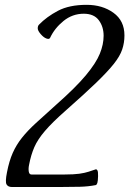

<svg xmlns="http://www.w3.org/2000/svg" viewBox="-20 -751 525 779"><path d="M28.8 7.8Q12.7 7.8 6.6 -2.7Q0.5 -13.2 8.3 -51.8Q17.1 -97.7 31.7 -130.6Q46.4 -163.6 69.1 -192.1Q91.8 -220.7 126 -252Q160.2 -283.2 208 -326.2Q287.1 -396 328.4 -445.6Q369.6 -495.1 385 -533Q400.4 -570.8 400.4 -606Q400.4 -642.6 380.9 -668.9Q361.3 -695.3 319.8 -695.3Q273.9 -695.3 237.5 -665.8Q201.2 -636.2 183.1 -597.2Q179.7 -590.8 168.5 -594.7Q157.2 -598.6 145 -612.8Q132.8 -627 133.1 -636.5Q133.3 -646 138.2 -650.9Q169.4 -683.1 215.3 -707.3Q261.2 -731.4 331.5 -731.4Q395.5 -731.4 440.2 -699.2Q484.9 -667 484.9 -607.4Q484.9 -577.1 475.8 -550.3Q466.8 -523.4 441.7 -491.7Q416.5 -460 369.9 -415Q323.2 -370.1 248 -303.7Q191.9 -254.4 162.4 -219.7Q132.8 -185.1 119.1 -153.6Q105.5 -122.1 98.1 -83Q94.7 -67.4 96.7 -55.2Q98.6 -43 107.4 -43H243.2Q279.3 -43 301.8 -46.1Q324.2 -49.3 339.1 -54.2Q354 -59.1 368.7 -64Q371.6 -64.9 375 -60.1Q378.4 -55.2 377.9 -36.6Q377.4 -16.6 375 -8.8Q372.6 -1 368.2 0Q338.4 5.9 304 6.8Q269.5 7.8 218.3 7.8Z"/></svg>

Font: Dai Banna SIL
Style: Italic
Weight: 400
Italic angle: -11°
Designer: Victor Gaultney
Foundry: SIL International
Version: Version 4.000